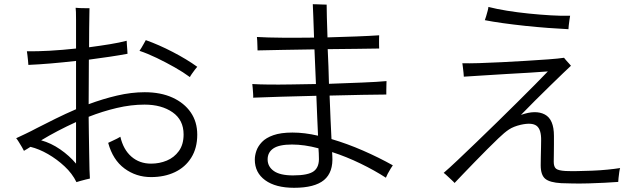

<svg xmlns="http://www.w3.org/2000/svg" viewBox="-20 -839 3040 914"><path d="M344 28Q324 -13 287.5 -47Q251 -81 208.5 -105.5Q166 -130 125 -140Q118 -135 110 -130.5Q102 -126 94 -121Q92 -126 84.5 -138.5Q77 -151 69 -164Q61 -177 57 -181Q78 -191 102.5 -202.5Q127 -214 155 -229Q196 -250 243.5 -273.5Q291 -297 342 -319V-549Q281 -542 222 -537Q163 -532 115 -530Q115 -536 113.5 -549.5Q112 -563 110.5 -577Q109 -591 108 -595Q155 -594 216.5 -597.5Q278 -601 342 -608V-667Q342 -680 342 -701Q342 -722 342 -744Q342 -766 341.5 -782Q341 -798 340 -802Q347 -801 361 -800.5Q375 -800 388.5 -800Q402 -800 406 -800Q406 -797 405.5 -771Q405 -745 404.5 -704Q404 -663 404 -614Q457 -621 503 -628.5Q549 -636 583 -645Q583 -641 584 -627.5Q585 -614 586 -600.5Q587 -587 587 -583Q550 -576 503 -569Q456 -562 403 -555Q403 -499 402.5 -443Q402 -387 402 -343Q469 -368 537 -384Q605 -400 669 -400Q745 -400 801 -374.5Q857 -349 888 -304Q919 -259 919 -198Q919 -134 890.5 -88.5Q862 -43 812.5 -19.5Q763 4 699 4Q628 4 572.5 -37Q517 -78 495 -159Q501 -162 513 -167.5Q525 -173 537 -179Q549 -185 553 -188Q567 -127 605.5 -93.5Q644 -60 699 -60Q739 -60 774 -74.5Q809 -89 831.5 -120Q854 -151 854 -199Q854 -268 801.5 -304.5Q749 -341 668 -341Q604 -341 536 -325Q468 -309 402 -283Q402 -251 403 -205Q404 -159 404.5 -112.5Q405 -66 406 -32Q407 2 408 11Q402 12 388.5 15.5Q375 19 362 22.5Q349 26 344 28ZM884 -472Q853 -495 811.5 -518.5Q770 -542 726.5 -563Q683 -584 644 -597Q648 -602 654 -612.5Q660 -623 666 -633.5Q672 -644 674 -648Q736 -626 802.5 -591.5Q869 -557 919 -521Q915 -517 907.5 -507Q900 -497 893 -487Q886 -477 884 -472ZM342 -60V-258Q250 -216 176 -171Q223 -158 266.5 -128Q310 -98 342 -60Z M1380 55Q1292 55 1242.5 19Q1193 -17 1193 -79Q1193 -99 1200.5 -121Q1208 -143 1227 -163Q1246 -183 1281.5 -195.5Q1317 -208 1372 -208Q1430 -208 1494 -193Q1492 -234 1490 -282.5Q1488 -331 1486 -383Q1397 -381 1315.5 -378.5Q1234 -376 1185 -374Q1186 -379 1185 -392.5Q1184 -406 1183 -420Q1182 -434 1181 -439Q1213 -437 1260.5 -436.5Q1308 -436 1366 -437Q1424 -438 1484 -439L1477 -604Q1398 -603 1325.5 -601.5Q1253 -600 1206 -599Q1206 -604 1205.5 -618Q1205 -632 1204.5 -645.5Q1204 -659 1203 -663Q1252 -660 1324.5 -659.5Q1397 -659 1475 -660Q1473 -717 1471.5 -759Q1470 -801 1469 -819Q1475 -819 1488.5 -818.5Q1502 -818 1516 -817.5Q1530 -817 1535 -817Q1535 -798 1536 -756.5Q1537 -715 1539 -661Q1612 -663 1677 -665.5Q1742 -668 1785 -671Q1785 -667 1784.5 -653Q1784 -639 1784.5 -625.5Q1785 -612 1785 -608Q1745 -607 1679.5 -606.5Q1614 -606 1540 -605Q1542 -566 1543.5 -524Q1545 -482 1546 -440Q1630 -443 1704 -446Q1778 -449 1820 -453Q1820 -448 1819.5 -434.5Q1819 -421 1819 -407.5Q1819 -394 1819 -389Q1778 -389 1705 -387.5Q1632 -386 1549 -384Q1551 -326 1553.5 -272Q1556 -218 1558 -177Q1633 -155 1708.5 -122Q1784 -89 1850 -52Q1847 -48 1839.5 -36Q1832 -24 1825.5 -11.5Q1819 1 1817 7Q1763 -28 1696 -60.5Q1629 -93 1561 -115Q1561 -110 1561.5 -105.5Q1562 -101 1562 -97Q1567 -19 1522.5 18Q1478 55 1380 55ZM1375 -4Q1448 -4 1474.5 -24.5Q1501 -45 1498 -92Q1498 -100 1497.5 -110Q1497 -120 1496 -133Q1429 -151 1370 -151Q1309 -151 1281.5 -132.5Q1254 -114 1254 -80Q1254 -46 1283.5 -25Q1313 -4 1375 -4Z M2652 33Q2597 30 2575.5 12Q2554 -6 2554 -52Q2554 -68 2554.5 -91.5Q2555 -115 2555.5 -137Q2556 -159 2556 -170Q2557 -223 2534.5 -240Q2512 -257 2459 -245Q2425 -237 2403.5 -223Q2382 -209 2352 -180Q2329 -158 2299 -128Q2269 -98 2238.5 -66.5Q2208 -35 2183 -9Q2158 17 2144 32Q2140 27 2129 17Q2118 7 2107.5 -3Q2097 -13 2092 -16Q2119 -39 2159 -77Q2199 -115 2247 -161Q2295 -207 2345 -256Q2395 -305 2442 -351.5Q2489 -398 2527 -436.5Q2565 -475 2588 -499Q2554 -496 2500.5 -493Q2447 -490 2387.5 -486.5Q2328 -483 2274.5 -479.5Q2221 -476 2188 -474Q2188 -480 2186.5 -493Q2185 -506 2183.5 -519.5Q2182 -533 2181 -538Q2211 -537 2260.5 -538.5Q2310 -540 2369 -543Q2428 -546 2486 -549.5Q2544 -553 2591.5 -556.5Q2639 -560 2665 -564Q2667 -561 2674 -553Q2681 -545 2688.5 -537Q2696 -529 2698 -526Q2688 -517 2661 -491Q2634 -465 2598.5 -430.5Q2563 -396 2526.5 -359.5Q2490 -323 2460 -292Q2530 -317 2573.5 -294Q2617 -271 2617 -192Q2617 -176 2617 -151Q2617 -126 2616.5 -103.5Q2616 -81 2616 -69Q2616 -45 2627 -36Q2638 -27 2672 -25Q2695 -24 2728.5 -24.5Q2762 -25 2799.5 -26.5Q2837 -28 2872 -31.5Q2907 -35 2932 -39Q2930 -34 2928 -20Q2926 -6 2924.5 8Q2923 22 2923 27Q2895 29 2858 31Q2821 33 2782.5 34Q2744 35 2709.5 34.5Q2675 34 2652 33ZM2686 -700Q2644 -702 2590 -706Q2536 -710 2479.5 -716Q2423 -722 2373 -729Q2323 -736 2288 -743Q2290 -748 2294 -761Q2298 -774 2301.5 -787.5Q2305 -801 2305 -806Q2344 -796 2393.5 -788Q2443 -780 2497 -774.5Q2551 -769 2602 -766Q2653 -763 2694 -764Q2693 -759 2691 -745Q2689 -731 2687.5 -718Q2686 -705 2686 -700Z"/></svg>

Font: Zen Kaku Gothic Antique
Style: Regular
Weight: 400
Designer: Yoshimichi Ohira
Foundry: Positype
Version: Version 1.001